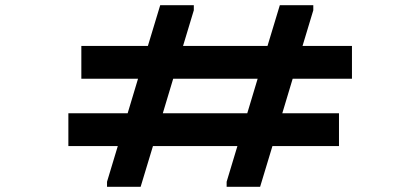

<svg xmlns="http://www.w3.org/2000/svg" viewBox="-20 -720 1611 740"><path d="M597.5 -700 550 -543H293.5V-416.5H512L472 -283.5H243.5V-157H434L392.5 -19.5V0H522L569.5 -157H895L853.5 -19.5V0H982.5L1030 -157H1286.5V-283.5H1068L1108 -416.5H1336.5V-543H1146L1187.5 -680.5V-700H1058.5L1011 -543H685.5L727 -680.5V-700ZM607.5 -283.5 647.5 -416.5H973L933 -283.5Z"/></svg>

Font: Melete Medium
Style: Regular
Weight: 500
Width: 6
Designer: Sora Sagano
Foundry: DOT COLON
Version: Version 0.200;FEAKit 1.0